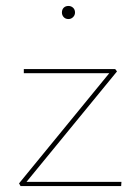

<svg xmlns="http://www.w3.org/2000/svg" viewBox="-20 -625 462 645"><path d="M188 -583Q188 -593 194 -599Q200 -605 210 -605Q219 -605 225.5 -599Q232 -593 232 -583Q232 -574 225.5 -567.5Q219 -561 210 -561Q200 -561 194 -567.5Q188 -574 188 -583ZM388 -14 387 0H49L44 -9L347 -379H60V-393H367L373 -385L69 -14Z"/></svg>

Font: Ysabeau Infant Thin
Style: Regular
Weight: 200
Designer: Christian Thalmann (Catharsis Fonts)
Version: Version 0.003